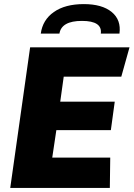

<svg xmlns="http://www.w3.org/2000/svg" viewBox="-20 -917 652 937"><path d="M30 0 127 -686H612L572 -543H291L274 -421H540L521 -282H255L235 -148H518L516 0ZM179 -753Q188 -820 243 -858.5Q298 -897 389 -897Q478 -897 525 -858.5Q572 -820 563 -753H472Q476 -784 453 -799.5Q430 -815 380 -815Q330 -815 302.5 -799.5Q275 -784 270 -753Z"/></svg>

Font: Chivo Mono Medium ExtraBold
Style: Italic
Weight: 800
Italic angle: -8.05°
Monospace: yes
Version: Version 1.008